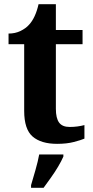

<svg xmlns="http://www.w3.org/2000/svg" viewBox="-20 -680 445 921"><path d="M254 10Q177 10 136.5 -25Q96 -60 96 -148V-468H21V-519Q53 -519 78.5 -531.5Q104 -544 119 -561Q150 -594 165 -660H248V-536H376V-468H248V-158Q248 -113 263.5 -92Q279 -71 314 -71Q334 -71 352 -73.5Q370 -76 385 -80V-15Q369 -8 334.5 1Q300 10 254 10ZM129 208Q138 178 150 136Q162 94 168 61H284V71Q275 92 259 119Q243 146 224 172.5Q205 199 189 221H129Z"/></svg>

Font: Noto Serif
Style: Bold
Weight: 700
Designer: Monotype Design Team
Foundry: Monotype Imaging Inc.
Version: Version 2.014